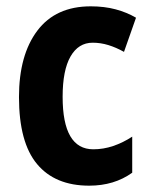

<svg xmlns="http://www.w3.org/2000/svg" viewBox="-20 -577 474 607"><path d="M262 10Q154 10 97 -58.5Q40 -127 40 -270Q40 -403 98 -480Q156 -557 267 -557Q310 -557 345.5 -547.5Q381 -538 410 -521L372 -413Q347 -427 322.5 -434.5Q298 -442 273 -442Q228 -442 203 -398.5Q178 -355 178 -271Q178 -105 275 -105Q307 -105 338 -115.5Q369 -126 398 -145V-31Q341 10 262 10Z"/></svg>

Font: Noto Sans Myanmar UI Condensed
Style: Bold
Weight: 700
Width: 3
Designer: Monotype Design Team
Foundry: Monotype Imaging Inc.
Version: Version 2.103; ttfautohint (v1.8.4.7-5d5b)